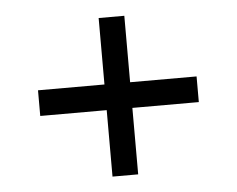

<svg xmlns="http://www.w3.org/2000/svg" viewBox="-40 -595 672 544"><g transform="rotate(-5 296.0 -322.5)"><path d="M259 -286H70V-359H259V-548H332V-359H521V-286H332V-97H259Z"/></g></svg>

Font: utamil85
Style: Book
Weight: 400
Designer: Jelle Bosma - Monotype Design Team
Foundry: Monotype Imaging Inc.
Version: Version 2.003